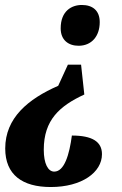

<svg xmlns="http://www.w3.org/2000/svg" viewBox="-20 -562 492 772"><path d="M296 -378C348 -378 381 -416 381 -473C381 -520 352 -542 309 -542C268 -542 224 -518 224 -448C224 -401 255 -378 296 -378ZM184 190C309 190 390 131 390 58C390 7 350 -17 269 -17C259 59 239 128 198 128C173 128 156 96 156 40C156 -80 220 -136 319 -182L306 -302H253L214 -217C93 -164 1 -88 1 35C1 141 70 190 184 190Z"/></svg>

Font: Noto Serif Condensed Extra
Style: Italic
Weight: 800
Width: 3
Italic angle: -12°
Designer: Monotype Design Team
Foundry: Monotype Imaging Inc.
Version: Version 1.901